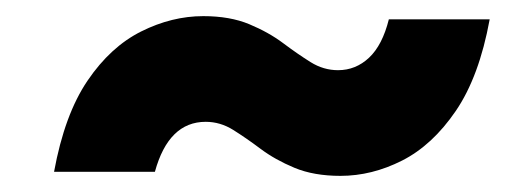

<svg xmlns="http://www.w3.org/2000/svg" viewBox="-20 -473 627 238"><path d="M587 -449Q574 -378 545 -335.5Q516 -293 478.5 -274Q441 -255 402 -255Q369 -255 345 -265Q321 -275 303 -288.5Q285 -302 269 -312Q253 -322 235 -322Q189 -322 172 -260H47Q60 -331 88.5 -373Q117 -415 155 -434Q193 -453 232 -453Q265 -453 289 -443Q313 -433 331 -419.5Q349 -406 365 -396Q381 -386 399 -386Q421 -386 437.5 -401.5Q454 -417 462 -449Z"/></svg>

Font: Prodigy Sans
Style: Bold Italic
Weight: 700
Italic angle: -13°
Designer: Wei Huang
Foundry: Wei Huang
Version: Version 1.003; ttfautohint (v1.8.3)